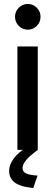

<svg xmlns="http://www.w3.org/2000/svg" viewBox="-20 -758 278 971"><path d="M68 0V-523H171V0ZM56 -673Q56 -700 75 -719Q94 -738 121 -738Q147 -738 166 -719Q185 -700 185 -673Q185 -646 166 -627Q147 -608 121 -608Q94 -608 75 -627Q56 -646 56 -673ZM26 108Q26 75 49.5 43.5Q73 12 122 -19H152L171 0Q130 30 112 52Q94 74 94 92Q94 112 114 120Q134 128 170 130L148 193Q111 189 87 181Q63 173 50 161.5Q37 150 31.5 136Q26 122 26 108Z"/></svg>

Font: Rising Sun Medium
Style: Regular
Weight: 500
Designer: Matt McInerney, Pablo Impallari, Rodrigo Fuenzalida (Raleway font), Stephen Hutchings (Greek), Cristiano Sobral (main ch
Foundry: The Rising Sun Project Authors
Version: Version 4.327; ttfautohint (v1.8.4.7-5d5b-dirty)